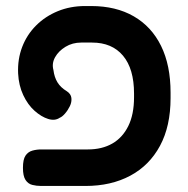

<svg xmlns="http://www.w3.org/2000/svg" viewBox="-20 -607 624 636"><path d="M116 9Q101 9 87 5.5Q73 2 64.5 -11Q56 -24 56 -51Q56 -79 64.5 -91.5Q73 -104 87 -108Q101 -112 117 -112H271Q318 -112 352 -131.5Q386 -151 405 -189.5Q424 -228 424 -285V-297Q424 -379 387.5 -422.5Q351 -466 285 -466H249Q220 -466 197 -452Q174 -438 162.5 -417.5Q151 -397 157 -375Q160 -351 170.5 -334Q181 -317 201 -305Q215 -296 216.5 -282.5Q218 -269 211.5 -255.5Q205 -242 195.5 -231Q186 -220 178 -217Q162 -206 139.5 -213Q117 -220 94.5 -240Q72 -260 57 -292Q42 -324 40 -364Q38 -411 53.5 -451.5Q69 -492 99.5 -522.5Q130 -553 171.5 -570Q213 -587 262 -587H282Q364 -587 423 -553Q482 -519 513.5 -455Q545 -391 545 -300V-282Q545 -189 510 -124Q475 -59 411.5 -25Q348 9 263 9Z"/></svg>

Font: Fredoka Medium
Style: Regular
Weight: 500
Designer: Ben Nathan
Foundry: Milena B. Brandão, Ben Nathan
Version: Version 2.001